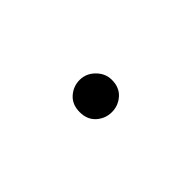

<svg xmlns="http://www.w3.org/2000/svg" viewBox="4 -309 493 493"><g transform="rotate(-45 250.0 -62.5)"><path d="M250 -3.9Q226.6 -3.9 209 -19.5Q191.4 -35.2 191.4 -62.5Q191.4 -89.8 209 -105.5Q226.6 -121.1 250 -121.1Q273.4 -121.1 291 -103.5Q308.6 -85.9 308.6 -62.5Q308.6 -35.2 291 -19.5Q273.4 -3.9 250 -3.9Z"/></g></svg>

Font: BabelStone Khitan Small Seal
Style: Regular
Weight: 400
Designer: Andrew West
Foundry: BabelStone
Version: Version 13.000